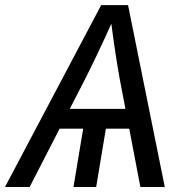

<svg xmlns="http://www.w3.org/2000/svg" viewBox="-40 -748 750 768"><path d="M390.1 -272.9 344.7 0H253.9L299.3 -272.9ZM-20 0 364.7 -727.5H472.2L619.1 0H521.5L439 -431.6Q432.6 -466.3 422.9 -528.3Q413.1 -590.3 401.4 -684.1H419.4Q379.9 -595.7 350.3 -533.7Q320.8 -471.7 300.3 -431.6L78.6 0ZM151.4 -233.4 164.6 -312.5H538.1L524.4 -233.4Z"/></svg>

Font: Inter
Style: Italic
Weight: 400
Italic angle: -9.3988°
Designer: Rasmus Andersson
Foundry: rsms
Version: Version 4.001;git-66647c0bb